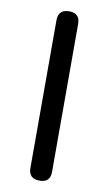

<svg xmlns="http://www.w3.org/2000/svg" viewBox="-85 -776 462 819"><g transform="rotate(10 146.5 -366.5)"><path d="M193.4 -686.5V-45.9Q193.4 0 147.5 0Q99.6 0 99.6 -45.9V-686.5Q99.6 -733.4 147.5 -733.4Q193.4 -733.4 193.4 -686.5Z"/></g></svg>

Font: GenSenMaruGothic TW TTF Regular
Style: Regular
Weight: 400
Version: Version 1.301